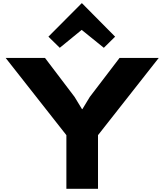

<svg xmlns="http://www.w3.org/2000/svg" viewBox="-20 -1169 1018 1189"><path d="M720.2 -810.1H962.9L586.9 -332V0H391.1V-332L15.1 -810.1H258.8L441.9 -568.8L487.8 -493.2H490.2L536.1 -568.8ZM487.8 -1148.9 692.9 -941.9 623 -873 485.8 -983.9 350.1 -873 279.8 -941.9 485.8 -1148.9Z"/></svg>

Font: Sinkin Sans 800 Black
Style: Regular
Weight: 900
Designer: Keith Bates
Foundry: K-Type
Version: Sinkin Sans (version 1.0)  by Keith Bates   •   © 2014   www